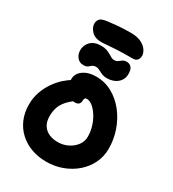

<svg xmlns="http://www.w3.org/2000/svg" viewBox="-258 -1253 1263 1401"><g transform="rotate(30 373.0 -552.0)"><path d="M357 10Q290 10 232.5 -10.5Q175 -31 131.5 -70.5Q88 -110 64 -165.5Q40 -221 40 -290Q40 -347 58 -397.5Q76 -448 104.5 -488.5Q133 -529 165.5 -558Q198 -587 227.5 -603Q257 -619 277 -619Q303 -619 318 -611.5Q333 -604 347 -584Q370 -553 361.5 -528Q353 -503 328 -486Q282 -453 257 -422.5Q232 -392 222.5 -360Q213 -328 213 -290Q213 -245 232 -215Q251 -185 284 -170.5Q317 -156 357 -156Q404 -156 443 -175.5Q482 -195 506 -227.5Q530 -260 530 -300Q530 -342 517.5 -383.5Q505 -425 483.5 -459.5Q462 -494 436.5 -515Q411 -536 384 -536Q376 -536 371 -530Q366 -524 366 -512Q366 -491 355 -480Q344 -469 324 -469Q297 -469 272 -484.5Q247 -500 231 -530.5Q215 -561 215 -606Q215 -634 232.5 -657.5Q250 -681 283.5 -696Q317 -711 364 -711Q439 -711 501.5 -676Q564 -641 610 -582Q656 -523 681 -450Q706 -377 706 -300Q706 -234 678.5 -177.5Q651 -121 602.5 -79Q554 -37 491 -13.5Q428 10 357 10ZM435 -739Q415 -739 400.5 -744Q386 -749 374 -755.5Q362 -762 351 -767Q340 -772 328 -772Q312 -772 302.5 -766.5Q293 -761 285.5 -753.5Q278 -746 268 -741Q258 -736 239 -736Q206 -736 186 -761Q166 -786 166 -819Q166 -846 178.5 -870Q191 -894 217 -909Q243 -924 285 -924Q311 -924 330 -917.5Q349 -911 364 -902Q379 -893 391 -886.5Q403 -880 415 -880Q431 -880 440.5 -885.5Q450 -891 458 -898Q466 -905 476 -910.5Q486 -916 502 -916Q528 -916 543 -899Q558 -882 558 -844Q558 -798 524 -768.5Q490 -739 435 -739ZM268 -947Q215 -947 186.5 -977Q158 -1007 158 -1040Q158 -1060 170.5 -1077Q183 -1094 227 -1100Q265 -1105 295.5 -1108Q326 -1111 356 -1112.5Q386 -1114 422 -1114Q479 -1114 513.5 -1096Q548 -1078 563 -1053.5Q578 -1029 578 -1010Q578 -986 565.5 -972Q553 -958 531 -958Q448 -958 397 -955.5Q346 -953 316.5 -950Q287 -947 268 -947Z"/></g></svg>

Font: Shantell Sans ExtraBold
Style: Regular
Weight: 800
Designer: Stephen Nixon, Anya Danilova, Shantell Martin
Foundry: Arrow Type
Version: Version 1.011;[c5ecc13dd]